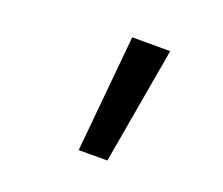

<svg xmlns="http://www.w3.org/2000/svg" viewBox="-80 -893 760 655"><g transform="rotate(20 300.0 -566.0)"><path d="M258.5 -354 298.5 -778H436.5L362.5 -354Z"/></g></svg>

Font: Spline Sans Mono
Style: Bold Italic
Weight: 700
Italic angle: -4°
Monospace: yes
Version: Version 1.004